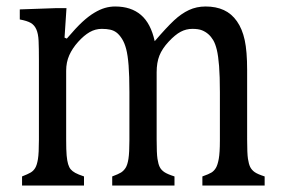

<svg xmlns="http://www.w3.org/2000/svg" viewBox="-20 -572 872 592"><path d="M179 -456 186 -453Q215 -487 234 -504.5Q253 -522 270.5 -532.5Q288 -543 303.5 -547.5Q319 -552 335 -552Q384 -552 414.5 -526Q445 -500 457 -445Q494 -488 516.5 -509Q539 -530 562.5 -541Q586 -552 614 -552Q646 -552 670 -541Q694 -530 710.5 -506.5Q727 -483 734.5 -448.5Q742 -414 742 -356V-142Q742 -99 744.5 -82.5Q747 -66 751.5 -57Q756 -48 765 -41.5Q774 -35 796 -28V0H604V-28Q624 -35 632 -40Q640 -45 645.5 -54Q651 -63 654.5 -82Q658 -101 658 -139V-288Q658 -337 655.5 -368.5Q653 -400 648.5 -418.5Q644 -437 637.5 -448Q631 -459 622.5 -466.5Q614 -474 603 -478.5Q592 -483 573 -483Q554 -483 537 -474Q520 -465 500 -443.5Q480 -422 471.5 -400.5Q463 -379 463 -349V-142Q463 -99 465.5 -82.5Q468 -66 472.5 -57Q477 -48 486.5 -41.5Q496 -35 518 -28V0H326V-28Q345 -35 353 -40Q361 -45 367 -54Q373 -63 376 -82Q379 -101 379 -139V-288Q379 -339 376.5 -370.5Q374 -402 369 -421Q364 -440 356 -452.5Q348 -465 339.5 -471.5Q331 -478 320 -480.5Q309 -483 294 -483Q274 -483 256.5 -473Q239 -463 221 -443Q203 -423 193.5 -401.5Q184 -380 184 -354V-142Q184 -109 185.5 -92.5Q187 -76 190 -66Q193 -56 198 -50Q203 -44 212 -39Q221 -34 239 -28V0H48V-28Q66 -35 74.5 -40Q83 -45 88.5 -54Q94 -63 97 -81.5Q100 -100 100 -141V-387Q100 -424 99 -446Q98 -468 92 -481.5Q86 -495 74.5 -501.5Q63 -508 41 -512V-543L155 -547H185Z"/></svg>

Font: Myanglish
Style: Regular
Weight: 400
Designer: KyawKyaw ( MaYenGone)
Foundry: TattooFont3D
Version: Version 1.003 December 13, 2014